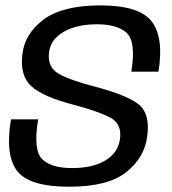

<svg xmlns="http://www.w3.org/2000/svg" viewBox="-20 -701 649 725"><path d="M240.9 4.1Q387.9 4.1 457.2 -51.3Q526.4 -106.7 536 -187.3Q547.5 -271.9 503.4 -307Q459.3 -342.1 336.5 -374.4Q246.5 -397.5 201.9 -422.4Q157.3 -447.4 165.6 -506.2Q172.1 -552.8 220.7 -581Q269.3 -609.3 346.9 -609.3Q423.5 -609.3 458.8 -576.2Q494.1 -543 475.9 -430.5H578.3Q599.4 -558.2 553.2 -619.4Q507.1 -680.6 359.2 -680.6Q214.5 -680.6 143.2 -626.1Q71.9 -571.6 64.4 -494.4Q54.8 -415.5 98.2 -375.5Q141.7 -335.4 261 -304.6Q349.4 -281.3 395.7 -257.3Q442 -233.3 432.7 -173.7Q425.1 -123.6 377.6 -95Q330.1 -66.4 251.9 -66.4Q173.2 -66.4 139 -100.3Q104.9 -134.1 124 -250.5H21.6Q-1.3 -115.7 44.5 -55.8Q90.4 4.1 240.9 4.1Z"/></svg>

Font: Anybody Thin
Style: Italic
Weight: 100
Italic angle: -10°
Designer: Tyler Finck
Foundry: Etcetera Type Company
Version: Version 1.114;gftools[0.9.25]